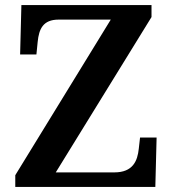

<svg xmlns="http://www.w3.org/2000/svg" viewBox="-20 -734 678 754"><path d="M40 0H590L595 -194H530L525 -150C520 -102 502 -57 429 -57H199L575 -667V-714H64L59 -520H123L128 -570C133 -620 149 -657 210 -657H415L40 -46Z"/></svg>

Font: Noto Serif SemiBold
Style: Regular
Weight: 600
Designer: Monotype Design Team
Foundry: Monotype Imaging Inc.
Version: Version 2.013